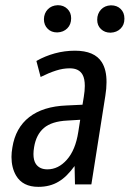

<svg xmlns="http://www.w3.org/2000/svg" viewBox="-20 -705 496 734"><path d="M279.3 -200.7 286.6 -247.1 237.3 -244.1Q177.7 -241.2 147.9 -215.8Q118.2 -190.4 110.4 -142.6Q107.9 -127.9 107.9 -116.2Q107.9 -91.8 117.2 -78.1Q131.3 -57.6 161.1 -57.6Q203.1 -57.6 235.4 -94.2Q268.6 -131.3 279.3 -200.7ZM266.6 -511.2Q341.3 -511.2 369.1 -467.3Q387.7 -438 387.2 -390.1Q387.2 -366.7 382.8 -339.4L329.6 -2L329.1 0H327.6H268.1H266.6V-1.5L265.1 -70.3Q250 -49.8 235.4 -35.2Q220.7 -20.5 204.1 -10.7Q171.4 9.3 126.5 9.3Q66.9 9.3 41.5 -33.7Q23.9 -64 23.9 -105Q23.9 -122.1 27.3 -141.1Q39.1 -216.3 91.8 -257.3Q144.5 -298.3 234.4 -301.8L295.4 -304.7L300.3 -334.5Q304.2 -357.9 304.2 -376.5Q304.2 -403.8 295.9 -418.9Q282.2 -444.3 245.6 -443.8Q220.7 -443.8 193.8 -435.1Q166.5 -426.3 137.2 -411.6L135.3 -410.6L134.8 -412.6L119.6 -470.2L119.1 -471.7L120.6 -472.7Q152.3 -490.7 189.7 -501Q227.1 -511.2 266.6 -511.2ZM366.2 -668.5Q380.4 -683.6 403.3 -684.6Q404.3 -684.6 404.8 -684.6Q427.2 -684.6 441.4 -670.7Q455.6 -656.7 455.6 -634.3Q455.6 -633.3 455.6 -632.8Q455.6 -609.9 440.9 -595.5Q426.3 -581.1 403.3 -580.1Q402.3 -580.1 401.9 -580.1Q380.4 -580.1 366 -593.8Q351.6 -607.4 351.6 -629.4Q351.6 -652.8 366.2 -668.5ZM147.9 -631.8Q148.4 -654.3 162.6 -669.2Q176.8 -684.1 200.2 -685.1Q201.2 -685.1 201.7 -685.1Q223.1 -685.1 237.5 -671.1Q252 -657.2 252 -635.3Q252 -611.3 237.3 -596.7Q222.7 -582 199.7 -581.1Q198.7 -581.1 198.2 -581.1Q176.3 -581.1 162.6 -594.7Q147.9 -608.9 147.9 -631.8Z"/></svg>

Font: MAUL Condensed Italic
Style: Condenced Regular Italic
Weight: 400
Italic angle: -12°
Designer: MAUL
Version: Version 1.0; 2020; ttfautohint (v1.8.3)